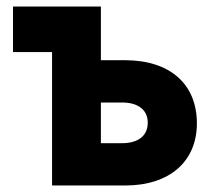

<svg xmlns="http://www.w3.org/2000/svg" viewBox="-20 -570 640 590"><path d="M140 0H365C500 0 585 -73 585 -191C585 -312 502 -385 364 -385H290V-550H20V-410H140ZM290 -130V-255H355C405 -255 434 -232 434 -193C434 -153 405 -130 355 -130Z"/></svg>

Font: JetBrains Mono ExtraBold
Style: Regular
Weight: 800
Monospace: yes
Designer: Philipp Nurullin, Konstantin Bulenkov
Foundry: JetBrains
Version: Version 2.305